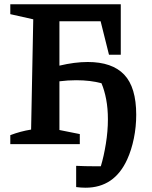

<svg xmlns="http://www.w3.org/2000/svg" viewBox="-20 -672 709 895"><path d="M28 0V-42Q75 -60 125 -68L135 -582L28 -606V-652H543V-417H488L449 -573H257V-366Q328 -383 389 -383Q503 -383 559 -324Q615 -265 615 -137Q615 -81 604 -27Q593 27 573 71Q513 203 379 203Q358 203 335 200V101Q356 102 376.5 102.5Q397 103 418 103Q435 103 450 103Q464 57 473.5 -2Q483 -61 483 -116Q483 -166 475 -208.5Q467 -251 453 -284Q427 -291 398 -294.5Q369 -298 335 -298Q296 -298 257 -293V-66L352 -47V0Z"/></svg>

Font: Piazzolla SemiBold
Style: Regular
Weight: 600
Designer: Juan Pablo del Peral
Foundry: Huerta Tipografica
Version: Version 1.330